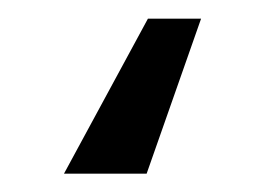

<svg xmlns="http://www.w3.org/2000/svg" viewBox="-20 11 286 207"><path d="M138.1 198.2H49L139.5 31.1H196.8Z"/></svg>

Font: Pretendard Variable
Style: Regular
Weight: 400
Designer: Base glyphs from Inter by Rasmus Andersson; Hangul glyphs from Noto Sans CJK(Source Han Sans) by Jang Soo-young and Kang
Foundry: Kil Hyung-jin
Version: Version 1.100;FEAKit 1.0